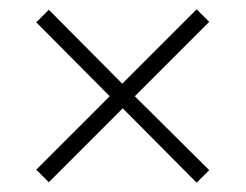

<svg xmlns="http://www.w3.org/2000/svg" viewBox="-20 -563 529 413"><path d="M58 -515 85 -542 243 -383 403 -543 430 -516 270 -356 430 -197 403 -170 244 -330 85 -171 58 -198 216 -356Z"/></svg>

Font: Prata
Style: Regular
Weight: 400
Designer: Cyreal (www.cyreal.org)
Foundry: Cyreal (www.cyreal.org)
Version: Version 1.010